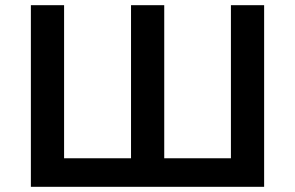

<svg xmlns="http://www.w3.org/2000/svg" viewBox="-20 -720 1137 740"><path d="M998 -700V0H99V-700H227V-110H485V-700H613V-110H870V-700Z"/></svg>

Font: Montserrat Alternates SemiBold
Style: Regular
Weight: 600
Designer: Julieta Ulanovsky
Foundry: Julieta Ulanovsky
Version: Version 7.200